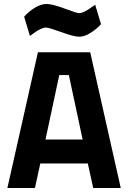

<svg xmlns="http://www.w3.org/2000/svg" viewBox="-20 -942 642 962"><path d="M17 0 170 -680H432L585 0H447L420 -123H182L155 0ZM277 -566 208 -243H394L325 -566ZM211 -804Q186 -804 144 -772L130 -762L101 -858Q121 -882 152.5 -902Q184 -922 213.5 -922Q243 -922 304 -899Q365 -876 376 -876Q399 -876 442 -908L457 -918L486 -821Q465 -797 434 -777.5Q403 -758 377 -758Q351 -758 287.5 -781Q224 -804 211 -804Z"/></svg>

Font: Titillium-CLs Web
Style: CLs-Bold
Weight: 700
Version: Version 1.002;PS 57.000;hotconv 1.0.70;makeotf.lib2.5.55311